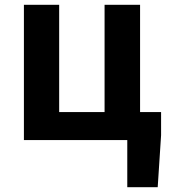

<svg xmlns="http://www.w3.org/2000/svg" viewBox="-20 -580 702 795"><path d="M560 -116V-560H413V-116H225V-560H79V0H507V195H633L647 -20V-116Z"/></svg>

Font: Noto Sans CJK KR Bold
Style: Regular
Weight: 700
Designer: Ryoko NISHIZUKA (kana & ideographs); Paul D. Hunt (Latin, Greek & Cyrillic); Wenlong ZHANG (bopomofo); Sandoll Communica
Foundry: Adobe Systems Incorporated
Version: Version 1.004;PS 1.004;hotconv 1.0.82;makeotf.lib2.5.63406